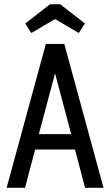

<svg xmlns="http://www.w3.org/2000/svg" viewBox="-20 -897 527 917"><path d="M11.6 0H99.6L147.7 -182.9H338L386.4 0H474.4L287 -687.3H199ZM165.6 -256.3 242.9 -546.7 320.1 -256.3ZM218.7 -876.6 100.7 -784.6 130 -739.3 243.1 -806.1 356.3 -739.3 385.6 -784.6 267.6 -876.6Z"/></svg>

Font: Secuela Black
Style: Regular
Weight: 900
Designer: Fernando Haro
Foundry: deFharo
Version: Version 1.704